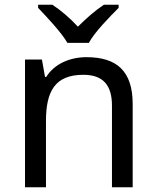

<svg xmlns="http://www.w3.org/2000/svg" viewBox="-20 -786 658 806"><path d="M263 -606H353C377 -651 440 -715 478 -753V-766H416C381 -743 343 -710 307 -674C274 -710 235 -743 200 -766H140V-753C176 -715 237 -651 263 -606ZM343 -546C275 -546 209 -519 174 -463H169L156 -536H85V0H173V-278C173 -403 211 -472 330 -472C412 -472 450 -429 450 -343V0H537V-349C537 -487 471 -546 343 -546Z"/></svg>

Font: Noto Sans Nandinagari
Style: Regular
Weight: 400
Designer: Ek Type
Foundry: Ek Type
Version: Version 1.002